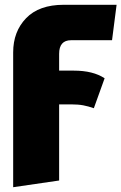

<svg xmlns="http://www.w3.org/2000/svg" viewBox="-20 -554 507 802"><path d="M227 -329V-259H288Q369 -259 417 -227L372 -102Q349 -110 328 -114Q307 -118 278 -118H227V200L35 228V-335Q35 -422 89 -478Q143 -534 246 -534H467L448 -386H277Q227 -386 227 -329Z"/></svg>

Font: FiraGO Heavy
Style: Regular
Weight: 900
Designer: bBox Type
Foundry: bBox Type GmbH
Version: Version 1.001